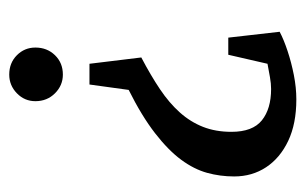

<svg xmlns="http://www.w3.org/2000/svg" viewBox="-146 -396 677 426"><g transform="rotate(-90 193.0 -182.5)"><path d="M186 136Q132 136 94 118Q56 100 35.5 69Q15 38 15 -2Q15 -33 23 -62Q31 -91 52 -119.5Q73 -148 111 -177.5Q149 -207 207 -236L219 -323H265L279 -208Q239 -187 208.5 -166.5Q178 -146 157 -122.5Q136 -99 125 -71Q114 -43 114 -8Q114 39 139.5 59.5Q165 80 209 80Q221 80 235 77.5Q249 75 265 72L285 -15H323L336 99Q319 108 293.5 116.5Q268 125 240 130.5Q212 136 186 136ZM241 -382Q217 -382 199.5 -399.5Q182 -417 182 -443Q182 -467 199.5 -484Q217 -501 241 -501Q267 -501 284 -484Q301 -467 301 -443Q301 -417 284 -399.5Q267 -382 241 -382Z"/></g></svg>

Font: Manuale Medium
Style: Regular
Weight: 500
Designer: Eduardo Tunni / Pablo Cosgaya
Foundry: Eduardo Tunni / Pablo Cosgaya
Version: Version 1.002